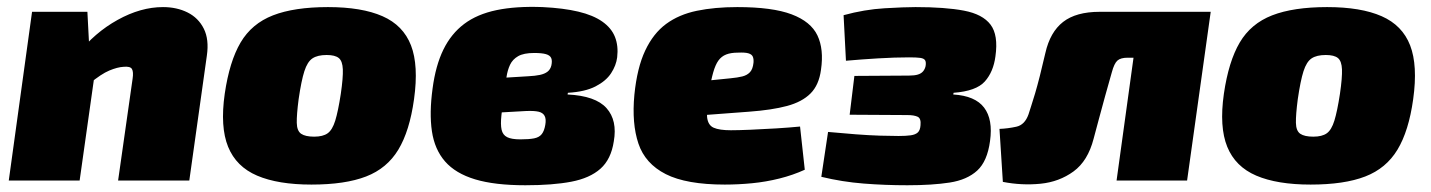

<svg xmlns="http://www.w3.org/2000/svg" viewBox="-20 -535 4241 569"><path d="M463 -514Q504 -514 536 -498Q568 -482 584 -450Q600 -418 593 -370L541 0H330L373 -302Q376 -322 371 -330.5Q366 -339 346 -337Q328 -336 304 -326Q280 -316 245 -287L210 -374Q260 -438 328.5 -476Q397 -514 463 -514ZM239 -500 246 -366 266 -354 216 0H6L75 -500Z M952 -514Q1052 -514 1113.5 -487Q1175 -460 1198 -400.5Q1221 -341 1207 -241Q1194 -147 1160.5 -91.5Q1127 -36 1065 -12Q1003 12 903 12Q804 12 742 -14.5Q680 -41 656 -100Q632 -159 646 -257Q660 -353 693 -409Q726 -465 789 -489.5Q852 -514 952 -514ZM948 -372Q921 -372 906 -362Q891 -352 882 -324Q873 -296 865 -241Q859 -195 859.5 -171Q860 -147 872.5 -138.5Q885 -130 911 -130Q937 -130 951 -140Q965 -150 973.5 -177.5Q982 -205 990 -257Q997 -305 996 -329.5Q995 -354 984 -363Q973 -372 948 -372Z M1588 -514Q1650 -511 1694 -500.5Q1738 -490 1765 -471Q1792 -452 1802.5 -425.5Q1813 -399 1809 -365Q1806 -341 1791 -318Q1776 -295 1745 -279Q1714 -263 1663 -260L1662 -255Q1745 -251 1777.5 -214.5Q1810 -178 1799 -116Q1791 -63 1759.5 -35Q1728 -7 1673 3.5Q1618 14 1537 14Q1446 14 1388 -3.5Q1330 -21 1299 -56.5Q1268 -92 1260 -146Q1252 -200 1262 -273Q1271 -341 1294 -388Q1317 -435 1355.5 -464Q1394 -493 1451.5 -505Q1509 -517 1588 -514ZM1563 -378Q1532 -378 1515.5 -368.5Q1499 -359 1491.5 -343Q1484 -327 1481 -306.5Q1478 -286 1475 -264Q1469 -221 1466 -193.5Q1463 -166 1466.5 -150.5Q1470 -135 1483 -128.5Q1496 -122 1522 -122Q1548 -122 1563 -125Q1578 -128 1585.5 -137.5Q1593 -147 1596 -165Q1599 -182 1594 -191.5Q1589 -201 1576 -204Q1563 -207 1539 -206L1450 -201L1463 -304L1545 -309Q1566 -310 1580 -313Q1594 -316 1602.5 -322.5Q1611 -329 1614 -341Q1617 -355 1613.5 -363Q1610 -371 1598 -374.5Q1586 -378 1563 -378Z M2165 -514Q2269 -514 2326 -492.5Q2383 -471 2402.5 -430Q2422 -389 2413 -328Q2407 -283 2382 -258Q2357 -233 2312.5 -221Q2268 -209 2200 -204L1934 -184L1947 -283L2145 -303Q2166 -305 2180 -308.5Q2194 -312 2202.5 -321Q2211 -330 2213 -349Q2214 -360 2211 -367Q2208 -374 2198 -377Q2188 -380 2167 -379Q2146 -379 2132 -373.5Q2118 -368 2109 -355.5Q2100 -343 2093.5 -320Q2087 -297 2081 -261Q2073 -212 2075.5 -188Q2078 -164 2095 -156.5Q2112 -149 2146 -149Q2167 -149 2203.5 -150.5Q2240 -152 2280.5 -154.5Q2321 -157 2351 -160L2365 -32Q2330 -16 2290 -6Q2250 4 2209 8Q2168 12 2128 12Q2014 12 1953 -19Q1892 -50 1872 -109.5Q1852 -169 1860 -254Q1868 -334 1892 -385Q1916 -436 1954 -464Q1992 -492 2045 -503Q2098 -514 2165 -514Z M2693 -514Q2781 -514 2836.5 -503.5Q2892 -493 2915.5 -462Q2939 -431 2930 -368Q2924 -322 2898.5 -293.5Q2873 -265 2806 -260L2805 -255Q2870 -251 2896.5 -216Q2923 -181 2914 -117Q2906 -57 2876 -29.5Q2846 -2 2794.5 6Q2743 14 2669 14Q2603 14 2539.5 9Q2476 4 2414 -11L2434 -144Q2477 -140 2516 -137Q2555 -134 2587.5 -133Q2620 -132 2643 -132Q2665 -132 2679 -134Q2693 -136 2700 -142.5Q2707 -149 2708 -164Q2710 -184 2699.5 -189Q2689 -194 2669 -194L2498 -195L2512 -310L2674 -311Q2690 -311 2700 -314Q2710 -317 2715.5 -323.5Q2721 -330 2723 -339Q2725 -351 2721.5 -356.5Q2718 -362 2707 -363.5Q2696 -365 2674 -365Q2632 -365 2582 -362Q2532 -359 2487 -355L2480 -490Q2542 -507 2601.5 -510.5Q2661 -514 2693 -514Z M3555 -500 3537 -364H3322Q3301 -364 3291.5 -355.5Q3282 -347 3275 -321Q3265 -287 3255 -250Q3245 -213 3236 -180Q3227 -147 3221 -124Q3204 -58 3161.5 -27Q3119 4 3063.5 9.5Q3008 15 2952 4L2942 -153Q2967 -154 2992 -159.5Q3017 -165 3028 -196Q3031 -206 3036 -221Q3041 -236 3047.5 -258Q3054 -280 3061.5 -309.5Q3069 -339 3078 -378Q3092 -440 3130.5 -470Q3169 -500 3239 -500ZM3568 -500 3498 0H3289L3358 -500Z M3913 -514Q4013 -514 4074.5 -487Q4136 -460 4159 -400.5Q4182 -341 4168 -241Q4155 -147 4121.5 -91.5Q4088 -36 4026 -12Q3964 12 3864 12Q3765 12 3703 -14.5Q3641 -41 3617 -100Q3593 -159 3607 -257Q3621 -353 3654 -409Q3687 -465 3750 -489.5Q3813 -514 3913 -514ZM3909 -372Q3882 -372 3867 -362Q3852 -352 3843 -324Q3834 -296 3826 -241Q3820 -195 3820.5 -171Q3821 -147 3833.5 -138.5Q3846 -130 3872 -130Q3898 -130 3912 -140Q3926 -150 3934.5 -177.5Q3943 -205 3951 -257Q3958 -305 3957 -329.5Q3956 -354 3945 -363Q3934 -372 3909 -372Z"/></svg>

Font: Exo 2 Black
Style: Italic
Weight: 900
Italic angle: -8°
Designer: Natanael Gama
Foundry: Natanael Gama
Version: Version 2.010